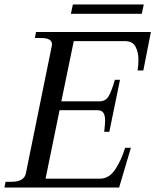

<svg xmlns="http://www.w3.org/2000/svg" viewBox="-43 -844 699 864"><path d="M595 -782H276L285 -824H604ZM636 -700 602 -527H576Q580 -551 580 -574Q580 -610 566.5 -634.5Q553 -659 519 -659H289L233 -388H404Q433 -388 446.5 -412Q460 -436 474 -485H497L449 -251H426Q430 -287 430 -302Q430 -324 422.5 -336Q415 -348 396 -348H225L162 -40H407Q448 -40 475.5 -81.5Q503 -123 520 -179H546L493 0H-23L-18 -26H9Q64 -26 73 -62L190 -637Q191 -640 191 -645Q191 -673 141 -673H114L119 -700Z"/></svg>

Font: Taviraj
Style: Italic
Weight: 400
Italic angle: -12°
Designer: Katatrad Team
Foundry: CadsonDemak
Version: Version 1.001